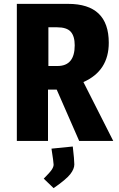

<svg xmlns="http://www.w3.org/2000/svg" viewBox="-20 -728 616 992"><path d="M67 -708H332Q542 -708 542 -507Q542 -362 411 -304L565 0H389L273 -265H228V0H67ZM230 -587V-387H277Q366 -387 366 -494Q366 -541 345.5 -564Q325 -587 275 -587ZM356 29Q364 98 364 121.5Q364 145 343 172Q322 199 257 244L206 195Q238 163 247.5 148.5Q257 134 257 122.5Q257 111 246 40Z"/></svg>

Font: Magra
Style: Bold
Weight: 600
Designer: Viviana Monsalve
Foundry: Viviana Monsalve
Version: Version 1.001